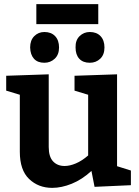

<svg xmlns="http://www.w3.org/2000/svg" viewBox="-20 -898 671 930"><path d="M233 12Q166 12 121 -31Q76 -74 76 -163V-439L10 -459V-531L216 -538V-186Q216 -139 237 -116.5Q258 -94 293 -94Q318 -94 347.5 -106.5Q377 -119 407 -145V-439L341 -459V-531L547 -538V-93L614 -72V-1L438 7L423 -70Q377 -28 327.5 -8Q278 12 233 12ZM415 -594Q382 -594 364 -613.5Q346 -633 346 -668Q345 -703 365.5 -723Q386 -743 415 -743Q448 -743 467 -723Q486 -703 486 -668Q486 -633 465.5 -613.5Q445 -594 415 -594ZM195 -594Q162 -594 144.5 -613.5Q127 -633 126 -668Q126 -703 146 -723Q166 -743 195 -743Q228 -743 247 -723Q266 -703 266 -668Q266 -633 245 -613.5Q224 -594 195 -594ZM456 -878V-781H156V-878Z"/></svg>

Font: Bitter
Style: Bold
Weight: 700
Designer: Sol Matas, and Bitter project Authors
Foundry: Sol Matas
Version: Version 2.001